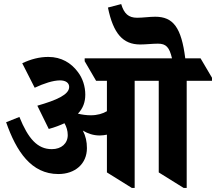

<svg xmlns="http://www.w3.org/2000/svg" viewBox="-20 -912 1059 941"><path d="M266 -59C348 -59 406 -109 406 -186C406 -218 400 -245 386 -272C411 -257 438 -248 469 -248C482 -248 494 -250 504 -252V-67L626 9H640V-516H758V-67L880 9H895V-516H1019V-531L963 -626H888C869 -777 829 -830 741 -830C712 -830 681 -825 652 -825C610 -825 588 -845 574 -892L509 -875C535 -748 582 -694 667 -694C695 -694 726 -698 754 -698C794 -698 810 -681 823 -626H395V-612L451 -516H504V-367C484 -355 457 -347 425 -347C404 -347 382 -350 362 -355C387 -381 398 -412 398 -448C398 -487 386 -528 361 -560C329 -603 281 -633 217 -633C173 -633 131 -622 89 -602L150 -482C195 -503 240 -518 274 -518C302 -518 319 -506 319 -486C319 -448 257 -421 163 -394L219 -280C249 -288 274 -298 296 -308C306 -291 312 -271 312 -250C312 -209 281 -181 234 -181C163 -181 118 -233 75 -339L10 -313C60 -170 133 -59 266 -59Z"/></svg>

Font: Noto Serif Devanagari SemiCondensed ExtraBold
Style: Regular
Weight: 800
Width: 4
Designer: Universal Thirst, Indian Type Foundry and the Monotype Design Team
Foundry: Monotype Imaging Inc.
Version: Version 2.004